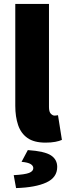

<svg xmlns="http://www.w3.org/2000/svg" viewBox="-20 -716 338 980"><path d="M212 12Q154 12 120.5 -11.5Q87 -35 72.5 -77.5Q58 -120 58 -176V-696H230V-170Q230 -145 239.5 -135.5Q249 -126 258 -126Q263 -126 266.5 -126.5Q270 -127 276 -128L296 -2Q283 4 262 8Q241 12 212 12ZM62 244 50 178Q107 175 128.5 166.5Q150 158 150 142Q150 130 136.5 121.5Q123 113 90 110L122 50Q208 56 240 77Q272 98 272 136Q272 190 216.5 215.5Q161 241 62 244Z"/></svg>

Font: Source Sans 3 ExtraLight Black
Style: Regular
Weight: 900
Version: Version 3.052;hotconv 1.1.0;makeotfexe 2.6.0